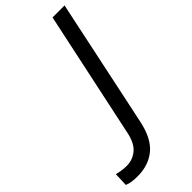

<svg xmlns="http://www.w3.org/2000/svg" viewBox="-440 -765 1006 1006"><g transform="rotate(-45 63.0 -262.0)"><path d="M-80 190Q-130 190 -156 178L-153 101Q-138 105 -120 108Q-102 111 -82 111Q-38 111 -4 83Q30 55 43 -9L193 -714H282L131 1Q109 102 54.5 146Q0 190 -80 190Z"/></g></svg>

Font: Noto Sans
Style: Italic
Weight: 400
Italic angle: -12°
Designer: Monotype Design Team
Foundry: Monotype Imaging Inc.
Version: Version 2.013; ttfautohint (v1.8.4.7-5d5b)